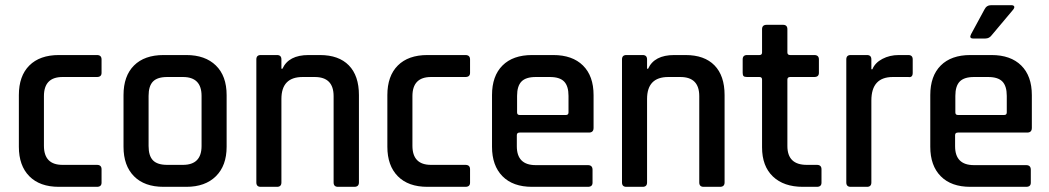

<svg xmlns="http://www.w3.org/2000/svg" viewBox="-20 -723 4060 743"><path d="M373 -68V-16Q373 0 355 0H208Q134 0 93.5 -41Q53 -82 53 -155V-355Q53 -429 93.5 -469.5Q134 -510 208 -510H355Q373 -510 373 -493V-441Q373 -425 355 -425H222Q150 -425 150 -351V-159Q150 -85 222 -85H355Q373 -85 373 -68Z M701 0H613Q539 0 498.5 -41Q458 -82 458 -155V-355Q458 -429 498.5 -469.5Q539 -510 613 -510H701Q774 -510 815.5 -469.5Q857 -429 857 -355V-155Q857 -82 815.5 -41Q774 0 701 0ZM627 -85H688Q760 -85 760 -158V-352Q760 -425 688 -425H627Q589 -425 572 -407.5Q555 -390 555 -352V-158Q555 -120 572 -102.5Q589 -85 627 -85Z M1052 0H989Q972 0 972 -17V-493Q972 -510 989 -510H1052Q1069 -510 1069 -493V-457H1073Q1097 -510 1174 -510H1218Q1291 -510 1330 -470Q1369 -430 1369 -355V-17Q1369 0 1351 0H1288Q1271 0 1271 -17V-351Q1271 -425 1198 -425H1151Q1069 -425 1069 -340V-17Q1069 0 1052 0Z M1799 -68V-16Q1799 0 1781 0H1634Q1560 0 1519.5 -41Q1479 -82 1479 -155V-355Q1479 -429 1519.5 -469.5Q1560 -510 1634 -510H1781Q1799 -510 1799 -493V-441Q1799 -425 1781 -425H1648Q1576 -425 1576 -351V-159Q1576 -85 1648 -85H1781Q1799 -85 1799 -68Z M2255 0H2039Q1965 0 1924.5 -41Q1884 -82 1884 -155V-355Q1884 -429 1924.5 -469.5Q1965 -510 2039 -510H2121Q2195 -510 2236 -469.5Q2277 -429 2277 -355V-228Q2277 -210 2259 -210H1991Q1980 -210 1980 -200V-157Q1980 -84 2053 -84H2255Q2273 -84 2273 -66V-16Q2273 0 2255 0ZM1991 -278H2170Q2180 -278 2180 -288V-352Q2180 -390 2163 -407.5Q2146 -425 2108 -425H2053Q2015 -425 1998 -407.5Q1981 -390 1981 -352V-288Q1981 -278 1991 -278Z M2467 0H2404Q2387 0 2387 -17V-493Q2387 -510 2404 -510H2467Q2484 -510 2484 -493V-457H2488Q2512 -510 2589 -510H2633Q2706 -510 2745 -470Q2784 -430 2784 -355V-17Q2784 0 2766 0H2703Q2686 0 2686 -17V-351Q2686 -425 2613 -425H2566Q2484 -425 2484 -340V-17Q2484 0 2467 0Z M2919 -425H2871Q2861 -425 2857.5 -428.5Q2854 -432 2854 -441V-493Q2854 -510 2871 -510H2919Q2929 -510 2929 -520V-610Q2929 -627 2947 -627H3010Q3027 -627 3027 -610V-520Q3027 -510 3038 -510H3131Q3149 -510 3149 -493V-441Q3149 -425 3131 -425H3038Q3027 -425 3027 -415V-158Q3027 -85 3102 -85H3141Q3159 -85 3159 -68V-16Q3159 0 3141 0H3087Q3013 0 2971 -40Q2929 -80 2929 -153V-415Q2929 -425 2919 -425Z M3335 0H3272Q3255 0 3255 -17V-493Q3255 -510 3272 -510H3335Q3352 -510 3352 -493V-455H3356Q3366 -480 3394.5 -495Q3423 -510 3458 -510H3495Q3512 -510 3512 -493V-441Q3512 -422 3495 -425H3435Q3352 -425 3352 -334V-17Q3352 0 3335 0Z M3816 -703H3893Q3902 -703 3904.5 -698.5Q3907 -694 3901 -686L3817 -586Q3808 -574 3793 -574H3746Q3729 -574 3738 -591L3790 -687Q3798 -703 3816 -703ZM3951 0H3735Q3661 0 3620.5 -41Q3580 -82 3580 -155V-355Q3580 -429 3620.5 -469.5Q3661 -510 3735 -510H3817Q3891 -510 3932 -469.5Q3973 -429 3973 -355V-228Q3973 -210 3955 -210H3687Q3676 -210 3676 -200V-157Q3676 -84 3749 -84H3951Q3969 -84 3969 -66V-16Q3969 0 3951 0ZM3687 -278H3866Q3876 -278 3876 -288V-352Q3876 -390 3859 -407.5Q3842 -425 3804 -425H3749Q3711 -425 3694 -407.5Q3677 -390 3677 -352V-288Q3677 -278 3687 -278Z"/></svg>

Font: Rajdhani Semibold
Style: Regular
Weight: 600
Designer: Satya Rajpurohit, Jyotish Sonowal
Foundry: Indian Type Foundry
Version: Version 1.200;PS 1.0;hotconv 1.0.78;makeotf.lib2.5.61930; tt